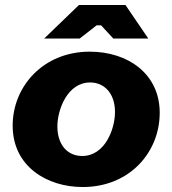

<svg xmlns="http://www.w3.org/2000/svg" viewBox="-20 -740 694 773"><path d="M313 13C502 13 623 -127 623 -286C623 -442 496 -532 341 -532C155 -532 31 -393 31 -234C31 -70 169 13 313 13ZM311 -112C250 -112 211 -159 211 -231C211 -298 251 -408 343 -408C400 -408 443 -364 443 -289C443 -221 403 -112 311 -112ZM577 -585 485 -720H298L158 -585H301L369 -638H387L436 -585Z"/></svg>

Font: Fixel Display ExtraBold
Style: Italic
Weight: 800
Italic angle: -10°
Designer: AlfaBravo + MacPaw
Foundry: Kyrylo Tkachov, Marchela Mozhyna, Serhii Makarenko, Maria Weinstein, Zakhar Kryvoshyya
Version: Version 1.210;Glyphs 3.2 (3217)